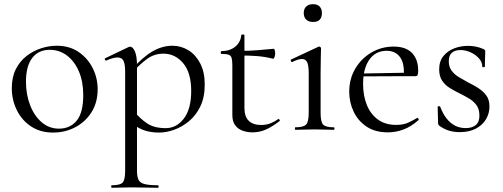

<svg xmlns="http://www.w3.org/2000/svg" viewBox="-20 -616 2387 911"><path d="M231.4 13Q171.6 13 127.6 -16Q83.6 -45 59.8 -93.5Q36 -142 36 -198Q36 -250 55.2 -288Q74.4 -326 106.2 -350.5Q138 -375 175.4 -387Q212.8 -399 249.2 -399Q310 -399 353.5 -369Q397 -339 420.2 -292Q443.4 -245 443.4 -192.8Q443.4 -129.4 414.1 -83.3Q384.8 -37.2 336.8 -12.1Q288.8 13 231.4 13ZM259.8 -5.6Q312.6 -5.6 343.8 -43.4Q375 -81.2 375 -165Q375 -228.4 354.5 -276.6Q334 -324.8 298.2 -352.2Q262.4 -379.6 216 -379.6Q162.6 -379.6 132.9 -341Q103.2 -302.4 103.2 -228.6Q103.2 -167.8 123 -116.7Q142.8 -65.6 178.2 -35.6Q213.6 -5.6 259.8 -5.6Z M510.6 275Q507.6 275 507.6 269Q507.6 263 510.6 263Q550.4 263 562.1 250Q573.8 237 573.8 194V-276.2Q573.8 -311.2 566 -327.3Q558.2 -343.4 537.8 -343.4Q528.2 -343.4 514.6 -339.9Q501 -336.4 484.6 -328.6Q480.6 -327.4 478 -332.6Q475.4 -337.8 479 -339.6L589.8 -392.6Q593.4 -394.4 597.2 -394.4Q610.6 -394.4 620.3 -371.6Q630 -348.8 630 -304.6V194Q630 222 637.3 237Q644.6 252 666.4 257.5Q688.2 263 730.2 263Q732.4 263 732.4 269Q732.4 275 730.2 275Q703.8 275 671.2 274Q638.6 273 602.8 273Q577.2 273 552.7 274Q528.2 275 510.6 275ZM736 13Q697.8 13 668.7 3.8Q639.6 -5.4 604 -30.4L618.2 -85.4Q645.8 -52 678.9 -30Q712 -8 766.2 -8Q818 -8 852.6 -53.8Q887.2 -99.6 887.2 -184Q887.2 -271.2 849 -316.3Q810.8 -361.4 756 -361.4Q711.8 -361.4 678.4 -336.8Q645 -312.2 613.4 -277.6L605 -285.6Q656 -344.6 702.9 -371.8Q749.8 -399 798 -399Q839.2 -399 874 -377.5Q908.8 -356 930.1 -315Q951.4 -274 951.4 -215Q951.4 -154.2 930.5 -111Q909.6 -67.8 876.2 -40.5Q842.8 -13.2 805.9 -0.1Q769 13 736 13Z M1178 12Q1154 12 1131.9 4.4Q1109.8 -3.2 1096.1 -21.2Q1082.4 -39.2 1082.4 -70.4V-305.2Q1082.4 -329.4 1079 -341Q1075.6 -352.6 1064.6 -356.4Q1053.6 -360.2 1030.6 -360.2Q1027.4 -360.2 1027.4 -366.8Q1027.4 -373.4 1030.6 -373.4Q1071.2 -373.8 1096.4 -394.7Q1121.6 -415.6 1124.8 -449.2Q1125.2 -452.4 1132.5 -452.4Q1139.8 -452.4 1139.8 -449.2V-104.2Q1139.8 -62.6 1160.3 -42.8Q1180.8 -23 1218.8 -23Q1245 -23 1265.5 -31.7Q1286 -40.4 1299.2 -50.6Q1303 -52.8 1306.3 -48.3Q1309.6 -43.8 1305.6 -40.8Q1268.6 -12.6 1239.3 -0.3Q1210 12 1178 12ZM1275.4 -337.4Q1236 -347.2 1199.9 -349.9Q1163.8 -352.6 1123.2 -352.6V-374.6Q1162.6 -374.6 1199.7 -377.6Q1236.8 -380.6 1278.6 -384.6Q1281.4 -384.6 1283.5 -377.9Q1285.6 -371.2 1285.6 -361.4Q1285.6 -353.8 1282.5 -345.1Q1279.4 -336.4 1275.4 -337.4Z M1381.4 0Q1379.2 0 1379.2 -6Q1379.2 -12 1381.4 -12Q1420.4 -12 1432.6 -25.3Q1444.8 -38.6 1444.8 -81V-268Q1444.8 -303.4 1437.9 -319.7Q1431 -336 1412.4 -336Q1403.8 -336 1392.7 -332.6Q1381.6 -329.2 1366.6 -321.8Q1362.6 -320.8 1360.1 -326.4Q1357.6 -332 1361.4 -333.8L1490.8 -394.2Q1493.6 -395.2 1494.6 -395.2Q1497.2 -395.2 1500.2 -392.6Q1503.2 -390 1503.2 -386.8Q1503.2 -378.8 1502.2 -348Q1501.2 -317.2 1501.2 -269.2V-81Q1501.2 -38.6 1512.7 -25.3Q1524.2 -12 1564 -12Q1567 -12 1567 -6Q1567 0 1564 0Q1546.4 0 1522.8 -1Q1499.2 -2 1472.6 -2Q1447 -2 1423.4 -1Q1399.8 0 1381.4 0ZM1465.4 -511.8Q1444.6 -511.8 1432.9 -523Q1421.2 -534.2 1421.2 -554.4Q1421.2 -574 1432.9 -585.1Q1444.6 -596.2 1465.4 -596.2Q1485.4 -596.2 1496.4 -585.1Q1507.4 -574 1507.4 -554.4Q1507.4 -511.8 1465.4 -511.8Z M1820 12Q1759.8 12 1719.1 -15.4Q1678.4 -42.8 1657.7 -86.9Q1637 -131 1637 -180.4Q1637 -241 1665.2 -289.4Q1693.4 -337.8 1741.6 -366.4Q1789.8 -395 1847.8 -395Q1905.2 -395 1934.7 -364.8Q1964.2 -334.6 1964.2 -280.8Q1964.2 -267.8 1961.8 -261.2Q1959.4 -254.6 1952.4 -254.6H1895.6Q1900 -315.6 1877.8 -345.3Q1855.6 -375 1814.6 -375Q1761.8 -375 1732.3 -332.8Q1702.8 -290.6 1702.8 -217.8Q1702.8 -161.4 1720.8 -117.4Q1738.8 -73.4 1773.8 -48.4Q1808.8 -23.4 1859 -23.4Q1893 -23.4 1915.1 -33.3Q1937.2 -43.2 1959 -56.2Q1961 -58.2 1964.5 -53.8Q1968 -49.4 1966 -46.4Q1930.6 -15 1894.5 -1.5Q1858.4 12 1820 12ZM1685.4 -253.6 1684.4 -267 1910.6 -271V-254.6Z M2109.4 -325.2Q2109.4 -299.4 2122.5 -281.3Q2135.6 -263.2 2156.4 -250.5Q2177.2 -237.8 2199.8 -225.6Q2225.6 -213.2 2248.8 -198.5Q2272 -183.8 2287.2 -163.4Q2302.4 -143 2302.4 -110.4Q2302.4 -78.4 2286.3 -50.7Q2270.2 -23 2238.4 -6Q2206.6 11 2160.6 11Q2136.4 11 2113 4.7Q2089.6 -1.6 2064.6 -19.2Q2062.6 -21.2 2060.6 -24.2Q2058.6 -27.2 2058.6 -31.2L2056.6 -108.6Q2056.6 -111.6 2062.1 -112.1Q2067.6 -112.6 2068.6 -109.8Q2081.2 -76.2 2099.2 -53.5Q2117.2 -30.8 2139.9 -19.5Q2162.6 -8.2 2189.4 -8.2Q2221.4 -8.2 2238.8 -23.9Q2256.2 -39.6 2254.6 -71.2Q2253.8 -100 2240.1 -118.1Q2226.4 -136.2 2205.8 -148.5Q2185.2 -160.8 2162.8 -171.8Q2138.2 -184 2115.6 -197.6Q2093 -211.2 2078.4 -232.3Q2063.8 -253.4 2063.8 -286.8Q2063.8 -325.6 2084 -350.2Q2104.2 -374.8 2135.3 -386.6Q2166.4 -398.4 2200 -398.4Q2218.8 -398.4 2236.9 -395Q2255 -391.6 2273.4 -383.4Q2282.4 -379.6 2282.4 -372.4Q2282.4 -356.4 2281.4 -338.5Q2280.4 -320.6 2280.4 -299.4Q2280.4 -297.2 2274.4 -297.2Q2268.4 -297.2 2268.4 -299.4Q2268.4 -321.6 2252.1 -339.6Q2235.8 -357.6 2212 -368.1Q2188.2 -378.6 2164 -378.6Q2139.6 -378.6 2124.5 -366Q2109.4 -353.4 2109.4 -325.2Z"/></svg>

Font: Cormorant Garamond Light
Style: Regular
Weight: 300
Designer: Christian Thalmann (Catharsis Fonts)
Foundry: Catharsis Fonts
Version: Version 4.001